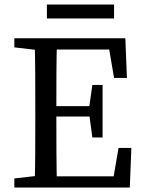

<svg xmlns="http://www.w3.org/2000/svg" viewBox="-20 -841 643 861"><path d="M44.3 0H185.5V-55.8H175.2L44.3 -40.8V0ZM135.3 0H235.7C232.7 -103 232.7 -207 232.7 -321.5V-359.3C232.7 -464.3 232.7 -568.3 235.7 -669.3H135.3C138.3 -566.3 138.3 -462.3 138.3 -359.3V-310C138.3 -205 138.3 -101 135.3 0ZM185.5 0H562.1L569.1 -177.7H511.5L484.6 -20.3L519.6 -50.3H185.5V0ZM185.5 -318.5H411.2V-365.2H185.5V-318.5ZM394.2 -224.5H440V-460.2H394.2L379.2 -354.8V-334.9L394.2 -224.5ZM44.3 -628.5 175.2 -613.5H185.5V-669.3H44.3V-628.5ZM491.5 -491.6H549.1L542.1 -669.3H185.5V-618.9H499.6L464.6 -648.9L491.5 -491.6ZM190.3 -758.2H491.5V-820.8H190.3V-758.2Z"/></svg>

Font: Source Serif Variable
Style: Regular
Weight: 389
Designer: Frank Grießhammer
Foundry: Adobe Systems Incorporated
Version: Version 3.001;hotconv 1.0.111;makeotfexe 2.5.65597